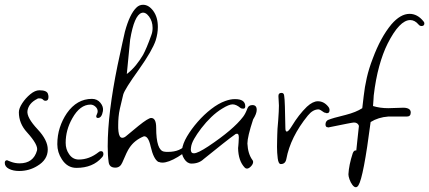

<svg xmlns="http://www.w3.org/2000/svg" viewBox="-35 -694 1797 804"><path d="M45 22Q20 22 2.5 13Q-15 4 -15 -12Q-15 -23 -5 -23Q-6 -23 11 -16.5Q28 -10 47 -10Q105 -10 120 -64Q126 -87 78 -140Q44 -177 44 -224Q44 -240 58 -261.5Q72 -283 92 -299.5Q112 -316 130 -316Q162 -316 166 -300Q167 -297 167.5 -294Q168 -291 168 -288Q168 -272 156 -272Q149 -272 145 -277Q140 -282 131 -282Q129 -282 126 -282Q123 -282 121 -280Q85 -262 80 -230Q76 -202 123 -152Q165 -107 165 -68Q165 -25 121 1Q87 22 45 22Z M285 9Q247 9 224 -27Q205 -56 205 -90Q205 -127 215.5 -159.5Q226 -192 245 -220Q287 -280 350 -280Q372 -280 385.5 -263.5Q399 -247 396 -229Q391 -200 375 -200Q368 -200 368 -207Q368 -211 371 -215H370Q374 -220 374 -228Q374 -239 364.5 -247.5Q355 -256 344 -256Q300 -256 268 -199Q240 -150 240 -96Q240 -69 254 -49Q269 -26 295 -26Q339 -26 378 -57Q382 -61 388 -61Q398 -61 398 -49Q398 -41 392 -35Q354 9 285 9Z M448 8Q423 8 420 -15Q418 -29 417 -45.5Q416 -62 416 -81Q416 -152 426.5 -236.5Q437 -321 457 -419Q470 -478 477.5 -514Q485 -550 488 -561Q508 -635 536 -662Q548 -674 564 -674Q588 -674 607 -648Q626 -622 626 -581Q626 -554 617 -525Q610 -504 592.5 -473.5Q575 -443 546 -402Q487 -320 481 -298L467 -239Q463 -221 461.5 -204Q460 -187 460 -171Q460 -164 460 -157.5Q460 -151 461 -144Q464 -117 477 -117Q485 -117 493 -124L545 -167Q586 -200 598 -200Q619 -200 619 -159Q619 -63 653 -59Q657 -58 661 -58Q665 -58 669 -58Q721 -58 746 -91Q752 -98 757 -98Q763 -98 763 -88Q763 -81 757 -73Q745 -59 710 -37Q670 -13 645 -13Q636 -13 630 -16H628Q608 -28 596 -80Q586 -126 567 -123Q528 -107 507 -75Q497 -61 477 -13Q468 8 448 8ZM510 -528 496 -384Q518 -401 534.5 -421.5Q551 -442 564 -464Q571 -477 579.5 -497Q588 -517 598 -545Q604 -560 604 -577Q604 -605 589 -625Q574 -645 558 -640Q527 -630 510 -528Z M999 12Q994 12 990 8Q963 -20 962 -74Q962 -78 963 -83.5Q964 -89 964 -96L965 -117V-120Q965 -138 952 -133Q932 -119 898.5 -92.5Q865 -66 818 -28Q798 -9 767 -9Q749 -9 736.5 -28.5Q724 -48 727 -66Q730 -92 748 -122.5Q766 -153 792.5 -183.5Q819 -214 849.5 -237.5Q880 -261 908 -271Q919 -275 929 -277Q939 -279 949 -279Q992 -279 992 -249Q992 -239 984 -239Q981 -239 978 -239.5Q975 -240 972 -242Q954 -257 939 -257Q924 -257 895 -239Q872 -225 850 -204Q828 -183 808 -157Q789 -132 778 -112.5Q767 -93 765 -78Q764 -74 764 -68Q764 -52 777 -52Q793 -52 837 -81Q942 -151 983 -205Q993 -218 1001 -240Q1006 -254 1022 -254Q1040 -254 1040 -234Q1040 -218 1025 -194Q1001 -121 1001 -93Q1003 -50 1022 -24Q1025 -21 1025 -16Q1025 -7 1016 2.5Q1007 12 999 12Z M1141 -7Q1131 -7 1128 -30.5Q1125 -54 1125 -79Q1125 -95 1125.5 -108.5Q1126 -122 1126 -129Q1126 -139 1127 -154.5Q1128 -170 1130 -190Q1133 -231 1133 -252Q1133 -262 1132 -271.5Q1131 -281 1131 -289V-293Q1131 -305 1144 -305Q1154 -305 1155 -293Q1157 -282 1158 -248Q1159 -214 1160 -158Q1160 -143 1166 -143Q1173 -143 1187 -166Q1216 -214 1250 -247Q1275 -270 1296 -270Q1321 -270 1339 -248Q1345 -241 1345 -233Q1345 -220 1334 -220Q1330 -220 1325 -223L1324 -222Q1305 -236 1299 -236Q1275 -236 1254 -210Q1181 -120 1164 -28Q1160 -7 1141 -7Z M1455 90Q1448 90 1440.5 80Q1433 70 1428.5 57Q1424 44 1424 36Q1426 -3 1442 -52Q1447 -66 1457 -64Q1459 -81 1461.5 -107Q1464 -133 1468 -167Q1463 -181 1447 -181Q1443 -181 1417.5 -176Q1392 -171 1343 -161Q1342 -161 1341 -160.5Q1340 -160 1338 -161Q1328 -161 1328 -173Q1328 -187 1341 -193L1340 -192Q1355 -199 1413 -213Q1456 -224 1482 -241L1488 -292Q1492 -329 1501 -368.5Q1510 -408 1526 -449Q1559 -538 1604 -592Q1642 -636 1680 -636Q1713 -636 1738 -605Q1742 -601 1742 -596Q1742 -585 1730 -585Q1723 -585 1718 -591Q1702 -610 1683 -610Q1638 -610 1588 -511Q1568 -471 1553 -416.5Q1538 -362 1530 -294L1529 -277L1527 -250Q1556 -241 1591 -241L1655 -243Q1685 -242 1685 -223Q1685 -206 1669 -206H1591Q1549 -203 1517 -183Q1487 49 1466 82Q1461 90 1455 90Z"/></svg>

Font: Square Peg
Style: Regular
Weight: 400
Designer: Robert E. Leuschke
Foundry: Robert E. Leuschke
Version: Version 1.010; ttfautohint (v1.8.4.7-5d5b)